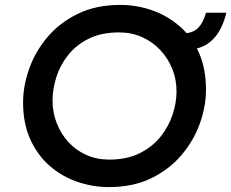

<svg xmlns="http://www.w3.org/2000/svg" viewBox="-20 -755 942 782"><path d="M423 7Q359 7 296.5 -14Q234 -35 184 -78Q134 -121 104 -186Q74 -251 74 -338Q74 -404 98.5 -474Q123 -544 172.5 -603Q222 -662 296.5 -698.5Q371 -735 470 -735Q535 -735 597 -714Q659 -693 709.5 -650Q760 -607 789.5 -542Q819 -477 819 -389Q819 -323 794.5 -253.5Q770 -184 720.5 -125Q671 -66 597 -29.5Q523 7 423 7ZM425 -105Q497 -105 549 -131Q601 -157 634 -198.5Q667 -240 683 -288.5Q699 -337 699 -383Q699 -432 681.5 -475Q664 -518 632.5 -551.5Q601 -585 558.5 -604Q516 -623 465 -623Q393 -623 341.5 -597.5Q290 -572 257 -530Q224 -488 209 -439.5Q194 -391 194 -345Q194 -297 211 -253.5Q228 -210 258.5 -176.5Q289 -143 331.5 -124Q374 -105 425 -105ZM719 -620Q758 -617 782 -637Q806 -657 819 -703H902Q886 -640 857.5 -606Q829 -572 792 -560.5Q755 -549 711 -552Z"/></svg>

Font: Josefin Sans Thin SemiBold
Style: Italic
Weight: 600
Italic angle: -7°
Version: Version 2.000